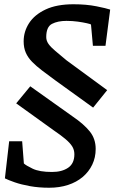

<svg xmlns="http://www.w3.org/2000/svg" viewBox="-20 -717 566 901"><path d="M211 164Q162 164 120.5 156.5Q79 149 49 138.5Q19 128 3 120L23 -54H84L92 50Q101 59 133 74.5Q165 90 224 90Q271 90 300 70Q329 50 329 7Q329 -14 318.5 -30.5Q308 -47 286.5 -65Q265 -83 234 -104L56 -232L122 -312L323 -169Q373 -135 401 -100.5Q429 -66 429 -18Q429 22 413 55.5Q397 89 368 113.5Q339 138 299 151Q259 164 211 164ZM417 -212 238 -341Q204 -366 177 -386.5Q150 -407 130.5 -427Q111 -447 101 -470Q91 -493 91 -523Q91 -569 116.5 -608.5Q142 -648 194 -672.5Q246 -697 325 -697Q385 -697 432.5 -687.5Q480 -678 497 -672L475 -502H416L407 -602Q405 -604 387.5 -608Q370 -612 345 -615.5Q320 -619 292 -619Q251 -619 224 -605Q197 -591 197 -543Q197 -526 207.5 -511Q218 -496 239.5 -478Q261 -460 292 -434L483 -294Z"/></svg>

Font: Faustina Light SemiBold
Style: Italic
Weight: 600
Italic angle: -8°
Version: Version 1.200